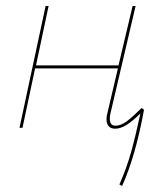

<svg xmlns="http://www.w3.org/2000/svg" viewBox="-20 -426 539 640"><path d="M460 -60Q432 94 387 194L378 189Q402 135 417.5 79Q433 23 448 -48Q423 -23 402.5 -10Q382 3 364 3Q350 3 342.5 -5Q335 -13 335 -29Q335 -39 338 -49L373 -198H97L55 0H45L132 -406H142L100 -208H375L422 -406H432L348 -47Q346 -40 346 -30Q346 -7 365 -7Q383 -7 403 -22Q423 -37 452 -66Z"/></svg>

Font: Ysabeau Infant Hairline
Style: Italic
Weight: 100
Italic angle: -12°
Designer: Christian Thalmann (Catharsis Fonts)
Version: Version 0.003